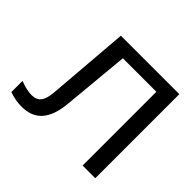

<svg xmlns="http://www.w3.org/2000/svg" viewBox="-155 -871 1082 1082"><g transform="rotate(45 385.5 -330.5)"><path d="M245.1 -669.9H710.9V0H609.9V-587.9H342.8L305.2 -185.1Q295.9 -88.4 253.7 -39.8Q211.4 8.8 130.9 8.8Q83.5 8.8 33.2 -8.8V-98.1Q85.4 -77.1 126 -77.1Q162.6 -77.1 181.6 -100.1Q200.7 -123 205.1 -178.2Z"/></g></svg>

Font: LT Wave
Style: Regular
Weight: 400
Designer: Daniel Lyons
Version: Version 2.5 (Glyphs App)